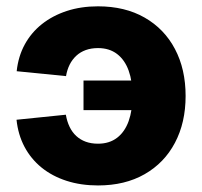

<svg xmlns="http://www.w3.org/2000/svg" viewBox="-20 -564 627 595"><path d="M283.7 10.7Q230.5 10.7 186 -3.7Q141.6 -18.1 108.6 -44.9Q75.7 -71.8 55.9 -109.1Q36.1 -146.5 31.2 -192.9L184.1 -208.5Q187.5 -188 195.6 -171.1Q203.6 -154.3 216.3 -142.6Q229 -130.9 245.8 -124.8Q262.7 -118.7 283.7 -118.7Q318.8 -118.7 342.8 -137Q366.7 -155.3 378.7 -188.7Q390.6 -222.2 390.6 -267.1Q390.6 -312 378.7 -345.2Q366.7 -378.4 342.8 -396.7Q318.8 -415 283.7 -415Q262.7 -415 245.8 -408.9Q229 -402.8 216.6 -391.4Q204.1 -379.9 196 -364Q188 -348.1 184.6 -328.1L31.7 -343.3Q36.6 -389.2 56.6 -426Q76.7 -462.9 109.9 -489.3Q143.1 -515.6 187 -530Q231 -544.4 283.7 -544.4Q367.2 -544.4 428.2 -509.5Q489.3 -474.6 522.2 -412.1Q555.2 -349.6 555.2 -266.6Q555.2 -184.1 522.2 -121.6Q489.3 -59.1 428.2 -24.2Q367.2 10.7 283.7 10.7ZM397 -222.7H238.8V-314.5H397Z"/></svg>

Font: Inter 20pt ExtraBold
Style: Regular
Weight: 800
Version: Version 4.001;git-66647c0bb